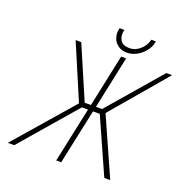

<svg xmlns="http://www.w3.org/2000/svg" viewBox="-148 -988 1083 1122"><g transform="rotate(20 394.0 -426.5)"><path d="M631 -853H603L601 -846Q592 -813 563 -788Q534 -763 499 -763Q458 -763 442.5 -787.5Q427 -812 434 -846L436 -853H406L404 -846Q398 -815 408 -789Q418 -763 440.5 -748Q463 -733 493 -733Q525 -733 553.5 -748.5Q582 -764 603 -789.5Q624 -815 630 -846ZM621 0H658L498 -359L788 -700H752L471 -374H433L502 -700H471L402 -374H363L223 -700H188L333 -359L21 0H61L357 -343H395L322 0H353L426 -343H468Z"/></g></svg>

Font: Advent Pro ExtraLight
Style: Italic
Weight: 250
Italic angle: -12°
Version: Version 3.000